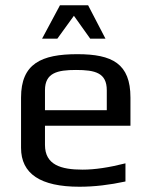

<svg xmlns="http://www.w3.org/2000/svg" viewBox="-20 -700 575 730"><path d="M274 -494C137 -494 60 -458 60 -329V-138C60 -39 134 10 282 10C339 10 397 3 457 -10V-79C394 -63 340 -55 294 -55C212 -55 151 -73 151 -149V-222H476V-329C476 -458 407 -494 274 -494ZM269 -434C342 -434 386 -423 386 -357V-281H151V-357C151 -423 198 -434 269 -434ZM140 -553H198L261 -640L323 -553H381L315 -680H208Z"/></svg>

Font: Gamestation Text
Style: Bold
Weight: 400
Designer: Jonas Hecksher
Foundry: Jonas Hecksher, Playtypeª, e-types AS
Version: Version 1.003